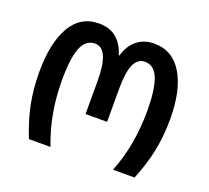

<svg xmlns="http://www.w3.org/2000/svg" viewBox="-100 -673 865 796"><g transform="rotate(20 333.0 -275.0)"><path d="M100 0Q71 -72 58 -137Q45 -202 45 -278Q45 -405 87 -477.5Q129 -550 211 -550Q258 -550 288 -524.5Q318 -499 331 -454H334Q347 -500 378 -525Q409 -550 454 -550Q535 -550 578.5 -477.5Q622 -405 622 -278Q622 -203 608.5 -137Q595 -71 566 0H471Q497 -66 509 -135Q521 -204 521 -277Q521 -372 502.5 -419Q484 -466 443 -466Q411 -466 395.5 -431.5Q380 -397 380 -324V-178H285V-324Q285 -466 223 -466Q182 -466 163.5 -420Q145 -374 145 -276Q145 -129 195 0Z"/></g></svg>

Font: Noto Sans Georgian Condensed Medium
Style: Regular
Weight: 500
Width: 3
Designer: Monotype Design Team, Akaki Razmadze
Foundry: Google LLC
Version: Version 2.005; ttfautohint (v1.8.4.7-5d5b)